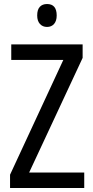

<svg xmlns="http://www.w3.org/2000/svg" viewBox="-20 -935 464 955"><path d="M399 0H30V-66L295 -637H36V-714H391V-647L125 -77H399ZM214 -915Q262 -915 262 -858Q262 -831 249 -816Q236 -801 214 -801Q192 -801 178.5 -816Q165 -831 165 -858Q165 -887 178 -901Q191 -915 214 -915Z"/></svg>

Font: Noto Sans Tamil Condensed
Style: Regular
Weight: 400
Width: 3
Designer: Jelle Bosma - Monotype Design Team
Foundry: Monotype Imaging Inc.
Version: Version 2.004; ttfautohint (v1.8.4.7-5d5b)